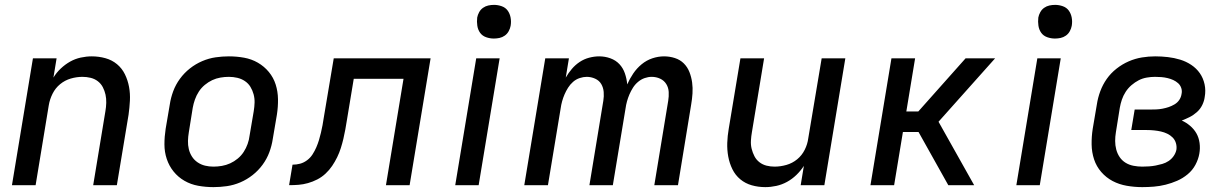

<svg xmlns="http://www.w3.org/2000/svg" viewBox="-20 -759 5040 787"><path d="M29 0 115 -520H212L199 -441Q211 -461 229 -478Q247 -495 267.5 -506.5Q288 -518 311 -523Q334 -528 356 -528Q385 -528 412 -520.5Q439 -513 459.5 -496Q480 -479 492 -454.5Q504 -430 509 -402.5Q514 -375 512.5 -346.5Q511 -318 507 -289L459 0H362L412 -303Q415 -320 415.5 -337.5Q416 -355 412.5 -371Q409 -387 401.5 -401.5Q394 -416 381 -426Q368 -436 351.5 -440Q335 -444 318 -444Q294 -444 270 -437Q246 -430 226.5 -414Q207 -398 195.5 -375Q184 -352 180 -328L126 0Z M855 8Q823 8 792.5 2.5Q762 -3 736 -18Q710 -33 691.5 -56Q673 -79 663.5 -107.5Q654 -136 654 -167.5Q654 -199 659 -231L676 -331Q680 -358 690 -385Q700 -412 717.5 -436Q735 -460 758.5 -478.5Q782 -497 809 -508.5Q836 -520 863.5 -524Q891 -528 918 -528Q950 -528 980.5 -522.5Q1011 -517 1037 -502Q1063 -487 1082 -464Q1101 -441 1110 -412.5Q1119 -384 1119.5 -352.5Q1120 -321 1115 -289L1098 -189Q1094 -162 1084 -135Q1074 -108 1056.5 -84Q1039 -60 1015.5 -41.5Q992 -23 965 -11.5Q938 0 910 4Q882 8 855 8ZM855 -76Q872 -76 889.5 -79Q907 -82 923.5 -89.5Q940 -97 954.5 -109Q969 -121 979 -136.5Q989 -152 995 -169Q1001 -186 1003 -203L1020 -303Q1023 -321 1023.5 -338.5Q1024 -356 1019.5 -372.5Q1015 -389 1006.5 -403Q998 -417 984 -426.5Q970 -436 953 -440Q936 -444 918 -444Q901 -444 883.5 -441Q866 -438 850 -430.5Q834 -423 819.5 -411Q805 -399 795 -383.5Q785 -368 779 -351Q773 -334 770 -317L754 -217Q751 -199 750.5 -181.5Q750 -164 754 -147.5Q758 -131 767 -117Q776 -103 790 -93.5Q804 -84 820.5 -80Q837 -76 855 -76Z M1562 0 1634 -436H1430L1402 -267Q1399 -248 1395.5 -228.5Q1392 -209 1387.5 -190Q1383 -171 1377 -152Q1371 -133 1362 -114.5Q1353 -96 1341.5 -79Q1330 -62 1314.5 -47.5Q1299 -33 1280.5 -23.5Q1262 -14 1242.5 -8.5Q1223 -3 1204 -1.5Q1185 0 1165 0L1179 -84Q1195 -84 1210 -88Q1225 -92 1238.5 -102Q1252 -112 1261 -126Q1270 -140 1276.5 -155Q1283 -170 1287.5 -185Q1292 -200 1295.5 -215Q1299 -230 1302 -245.5Q1305 -261 1307 -276L1348 -520H1745L1659 0Z M1846 0 1932 -520H2028L1942 0ZM2004 -601Q1988 -601 1972.5 -606.5Q1957 -612 1948 -624.5Q1939 -637 1936.5 -653.5Q1934 -670 1936 -687Q1938 -698 1944 -709Q1950 -720 1960 -727Q1970 -734 1981.5 -736.5Q1993 -739 2005 -739Q2021 -739 2036.5 -733.5Q2052 -728 2061 -715.5Q2070 -703 2073 -686.5Q2076 -670 2073 -653Q2071 -642 2065 -631Q2059 -620 2049 -613Q2039 -606 2027.5 -603.5Q2016 -601 2004 -601Z M2129 0 2215 -520H2312L2299 -441Q2310 -460 2324 -476.5Q2338 -493 2356 -505Q2374 -517 2395 -522.5Q2416 -528 2436 -528Q2460 -528 2482 -520Q2504 -512 2519 -496Q2534 -480 2541.5 -458Q2549 -436 2551 -413Q2561 -436 2575.5 -457.5Q2590 -479 2610 -495.5Q2630 -512 2654 -520Q2678 -528 2702 -528Q2725 -528 2746.5 -521Q2768 -514 2783 -499Q2798 -484 2806 -463.5Q2814 -443 2817 -421Q2820 -399 2818.5 -376Q2817 -353 2813 -330L2759 0H2662L2719 -346Q2722 -364 2721 -382Q2720 -400 2711 -414.5Q2702 -429 2686 -436.5Q2670 -444 2651 -444Q2637 -444 2622.5 -439Q2608 -434 2595.5 -423.5Q2583 -413 2574.5 -399.5Q2566 -386 2560 -372Q2554 -358 2550 -343.5Q2546 -329 2544 -314L2492 0H2396L2453 -346Q2456 -364 2454.5 -382Q2453 -400 2444.5 -414.5Q2436 -429 2419.5 -436.5Q2403 -444 2385 -444Q2371 -444 2356 -439Q2341 -434 2329 -423.5Q2317 -413 2308.5 -399.5Q2300 -386 2294 -372Q2288 -358 2284 -343.5Q2280 -329 2278 -314L2226 0Z M3117 8Q3088 8 3061.5 0.5Q3035 -7 3014.5 -24Q2994 -41 2982 -65.5Q2970 -90 2965 -117.5Q2960 -145 2961 -173.5Q2962 -202 2967 -231L3015 -520H3112L3062 -217Q3059 -200 3058 -182.5Q3057 -165 3061 -149Q3065 -133 3072.5 -118.5Q3080 -104 3093 -94Q3106 -84 3122 -80Q3138 -76 3155 -76Q3179 -76 3203.5 -83Q3228 -90 3247.5 -106Q3267 -122 3278.5 -145Q3290 -168 3293 -192L3348 -520H3445L3359 0H3262L3275 -79Q3262 -59 3244.5 -42Q3227 -25 3206 -13.5Q3185 -2 3162 3Q3139 8 3117 8Z M3867 0 3745 -218H3681L3645 0H3548L3634 -520H3731L3695 -302H3744L3938 -520H4059L3827 -260L3973 0Z M4146 0 4232 -520H4328L4242 0ZM4304 -601Q4288 -601 4272.5 -606.5Q4257 -612 4248 -624.5Q4239 -637 4236.5 -653.5Q4234 -670 4236 -687Q4238 -698 4244 -709Q4250 -720 4260 -727Q4270 -734 4281.5 -736.5Q4293 -739 4305 -739Q4321 -739 4336.5 -733.5Q4352 -728 4361 -715.5Q4370 -703 4373 -686.5Q4376 -670 4373 -653Q4371 -642 4365 -631Q4359 -620 4349 -613Q4339 -606 4327.5 -603.5Q4316 -601 4304 -601Z M4662 8Q4630 8 4598.5 2.5Q4567 -3 4540.5 -17Q4514 -31 4494 -54Q4474 -77 4464.5 -106Q4455 -135 4454.5 -167Q4454 -199 4459 -231L4476 -331Q4480 -358 4490 -385Q4500 -412 4516.5 -435.5Q4533 -459 4556.5 -477.5Q4580 -496 4606.5 -507.5Q4633 -519 4660.5 -523.5Q4688 -528 4715 -528Q4741 -528 4767 -525Q4793 -522 4817.5 -514.5Q4842 -507 4863 -493Q4884 -479 4898 -459Q4912 -439 4917.5 -413.5Q4923 -388 4918 -361Q4916 -345 4908 -328.5Q4900 -312 4886 -299.5Q4872 -287 4856 -279Q4840 -271 4824 -265Q4842 -257 4858 -243.5Q4874 -230 4884 -212.5Q4894 -195 4897 -173Q4900 -151 4896 -129Q4892 -106 4880 -83.5Q4868 -61 4848 -44.5Q4828 -28 4805 -18Q4782 -8 4758 -2Q4734 4 4710 6Q4686 8 4662 8ZM4662 -76Q4676 -76 4690 -77Q4704 -78 4717 -80.5Q4730 -83 4744 -87Q4758 -91 4770 -99Q4782 -107 4790.5 -119Q4799 -131 4802 -145Q4804 -159 4800 -172.5Q4796 -186 4786.5 -195.5Q4777 -205 4764.5 -211Q4752 -217 4738.5 -220Q4725 -223 4710.5 -224.5Q4696 -226 4681 -226H4617L4631 -310H4695Q4707 -310 4719.5 -310.5Q4732 -311 4745 -313.5Q4758 -316 4770 -320Q4782 -324 4794 -331Q4806 -338 4813.5 -349Q4821 -360 4823 -373Q4826 -386 4822 -398Q4818 -410 4809 -418Q4800 -426 4789 -431Q4778 -436 4765.5 -439Q4753 -442 4740 -443Q4727 -444 4714 -444Q4698 -444 4680.5 -441Q4663 -438 4647.5 -430Q4632 -422 4618 -410Q4604 -398 4594 -382.5Q4584 -367 4578.5 -350.5Q4573 -334 4570 -317L4554 -217Q4551 -199 4551 -181Q4551 -163 4555.5 -146Q4560 -129 4569.5 -115Q4579 -101 4593.5 -92Q4608 -83 4626 -79.5Q4644 -76 4662 -76Z"/></svg>

Font: Iosevka Aile Medium
Style: Italic
Weight: 500
Italic angle: -9°
Designer: Belleve Invis
Foundry: Belleve Invis
Version: Version 31.1.0; ttfautohint (v1.8.4)